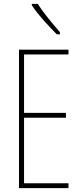

<svg xmlns="http://www.w3.org/2000/svg" viewBox="-20 -970 421 990"><path d="M175 -950H144V-943C177 -892 235 -831 273 -793H289V-804C250 -850 210 -895 175 -950ZM333 0V-25H104V-363H320V-388H104V-689H333V-714H78V0Z"/></svg>

Font: Noto Sans Tamil ExtraCondensed Thin
Style: Regular
Weight: 100
Width: 2
Designer: Jelle Bosma - Monotype Design Team
Foundry: Monotype Imaging Inc.
Version: Version 2.004